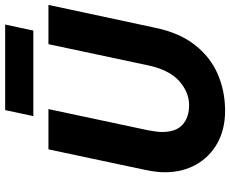

<svg xmlns="http://www.w3.org/2000/svg" viewBox="-96 -806 914 763"><g transform="rotate(-90 361.5 -425.0)"><path d="M58 -227Q58 -244 60 -261.5Q62 -279 67 -304L149 -690H309L225 -295Q222 -279 220 -265Q218 -251 218 -238Q218 -183 247 -157Q276 -131 325 -131Q376 -131 420.5 -170.5Q465 -210 483 -295L567 -690H723L632 -265Q612 -169 563.5 -107.5Q515 -46 447.5 -17Q380 12 302 12Q228 12 173 -19Q118 -50 88 -104Q58 -158 58 -227ZM281 -750 305 -862H645L621 -750Z"/></g></svg>

Font: Radio Canada
Style: Bold Italic
Weight: 700
Italic angle: -12°
Designer: Charles Daoud, Etienne Aubert Bonn, Alexandre Saumier Demers, Jacques Le Bailly
Foundry: Radio-Canada
Version: Version 2.104; ttfautohint (v1.8.4.7-5d5b);gftools[0.9.28.de